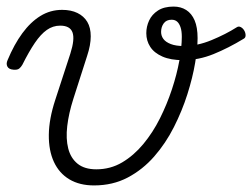

<svg xmlns="http://www.w3.org/2000/svg" viewBox="-41 -545 767 584"><path d="M245 19Q201 19 170 0.5Q139 -18 123 -52.5Q107 -87 107.5 -135Q108 -183 127 -241L173 -382Q187 -426 179.5 -446.5Q172 -467 142 -467Q120 -467 101.5 -454Q83 -441 65 -414.5Q47 -388 27 -348Q23 -341 17.5 -336.5Q12 -332 0 -333Q-14 -334 -18.5 -342.5Q-23 -351 -18 -362Q2 -410 27 -444Q52 -478 82 -496.5Q112 -515 148 -515Q175 -515 194.5 -505.5Q214 -496 224.5 -478.5Q235 -461 235 -434.5Q235 -408 224 -375L182 -244Q168 -200 163.5 -161.5Q159 -123 166.5 -93.5Q174 -64 195 -47Q216 -30 252 -30Q295 -30 330.5 -51Q366 -72 395 -107Q424 -142 445.5 -185Q467 -228 482 -273.5Q497 -319 504.5 -360.5Q512 -402 512 -433Q512 -451 508 -462.5Q504 -474 497.5 -479.5Q491 -485 481 -485Q465 -485 457 -474Q449 -463 449 -448Q449 -436 456 -426.5Q463 -417 478.5 -411Q494 -405 518 -405Q559 -405 602.5 -423Q646 -441 679 -462Q685 -466 691.5 -462.5Q698 -459 702 -452Q706 -445 706 -437.5Q706 -430 700 -427Q654 -399 608.5 -380.5Q563 -362 516 -362Q478 -362 453 -373Q428 -384 416 -402.5Q404 -421 404 -444Q404 -464 412.5 -482.5Q421 -501 439.5 -513Q458 -525 487 -525Q509 -525 525.5 -514.5Q542 -504 551 -483Q560 -462 560 -429Q560 -398 552.5 -353.5Q545 -309 529 -258.5Q513 -208 488 -158.5Q463 -109 428 -69Q393 -29 347.5 -5Q302 19 245 19Z"/></svg>

Font: Playwrite RO ExtraLight
Style: Regular
Weight: 250
Version: Version 1.002